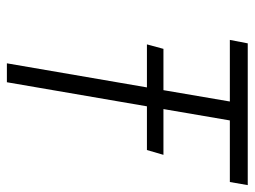

<svg xmlns="http://www.w3.org/2000/svg" viewBox="-111 -629 740 558"><g transform="rotate(90 259.0 -350.0)"><path d="M109 -407H234L164 0H219L289 -407H416L430 -455H297L330 -648H509L518 -700H106L96 -648H275L242 -455H122Z"/></g></svg>

Font: Jost Light
Style: Italic
Weight: 300
Italic angle: -5°
Version: Version 3.710